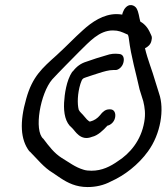

<svg xmlns="http://www.w3.org/2000/svg" viewBox="-20 -716 673 776"><path d="M99 -104H100L101 -103C131 -73 157 -39 194 -17L225 4C254 23 287 40 334 40C367 40 399 33 429 17C483 -7 539 -50 578 -104C630 -175 645 -275 623 -338L608 -386C595 -432 577 -474 566 -521C577 -526 589 -536 592 -551C593 -557 596 -565 591 -574C581 -597 571 -615 547 -629C542 -647 541 -666 532 -682C525 -694 501 -707 482 -678C479 -672 475 -664 474 -657C468 -658 458 -659 451 -659C398 -659 351 -627 315 -594C277 -560 259 -539 209 -493C151 -441 111 -407 86 -317C59 -223 62 -152 99 -104ZM191 -395C211 -417 282 -489 301 -508C342 -548 381 -593 436 -593C460 -593 472 -587 492 -578C499 -578 500 -565 501 -558C510 -486 530 -420 544 -355L559 -307C565 -282 569 -256 563 -223C550 -147 504 -95 457 -65C426 -43 392 -26 350 -26C339 -26 327 -27 318 -30C284 -40 259 -60 229 -78C199 -97 178 -125 156 -154V-155H155C116 -189 143 -339 191 -395ZM271 -199C284 -187 305 -144 352 -163C375 -168 397 -189 414 -208C425 -210 441 -221 445 -240C449 -258 442 -274 426 -274H421C407 -274 395 -265 384 -250C374 -238 361 -229 345 -225H341C335 -229 328 -236 322 -244C312 -257 302 -263 298 -273C292 -297 293 -338 305 -377C312 -397 313 -399 329 -404C346 -410 363 -415 381 -421C400 -427 420 -433 438 -433H444C457 -431 475 -445 479 -464C483 -480 479 -497 461 -498C443 -500 428 -499 408 -492C382 -485 356 -476 330 -467C307 -460 290 -448 274 -427H273L272 -426C248 -390 241 -335 239 -301C237 -259 244 -220 271 -199Z"/></svg>

Font: Stray Cat
Style: ExBdCnObl
Weight: 800
Version: Version 1.0